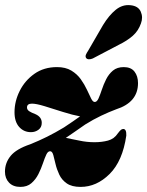

<svg xmlns="http://www.w3.org/2000/svg" viewBox="-20 -724 578 754"><path d="M476 -191.5Q461.5 -91.5 410.5 -40.8Q359.5 10 296.5 10Q262 10 242.2 -3.8Q222.5 -17.5 212.8 -38.2Q203 -59 198.2 -79.5Q193.5 -100 189.5 -114.5Q185.5 -129 178 -130Q168.5 -131 162 -117.2Q155.5 -103.5 148.5 -82.5Q141.5 -61.5 130.8 -40.2Q120 -19 103.2 -4.5Q86.5 10 60 10Q31.5 10 15.5 -6.8Q-0.5 -23.5 -0.5 -50Q-0.5 -84.5 21.8 -111.8Q44 -139 99 -157.5Q132.5 -171 164.8 -187Q197 -203 231 -223.5Q249.5 -235.5 265.2 -246.5Q281 -257.5 294.5 -267Q264.5 -272.5 226.8 -284.5Q189 -296.5 155.8 -306.8Q122.5 -317 105.5 -317Q86 -317 86 -302Q86 -293 94.8 -287.2Q103.5 -281.5 119.5 -275.5Q144 -264.5 144 -241.5Q144 -224 131.2 -214.5Q118.5 -205 101.5 -205Q73.5 -205 55.2 -225.5Q37 -246 37 -283Q37 -326.5 57.5 -367.2Q78 -408 115.2 -434.2Q152.5 -460.5 204 -460.5Q237.5 -460.5 260.2 -446.8Q283 -433 297.5 -412.5Q312 -392 321.5 -371.5Q331 -351 337.8 -337.2Q344.5 -323.5 352 -323.5Q360.5 -323.5 366.8 -337.2Q373 -351 379.8 -371.5Q386.5 -392 396.8 -412.5Q407 -433 423.5 -446.8Q440 -460.5 466 -460.5Q494.5 -460.5 508.2 -442.8Q522 -425 522 -397.5Q522 -322 435.5 -294.5Q407.5 -284 377 -269.5Q346.5 -255 314.5 -235Q292 -219 272.8 -206Q253.5 -193 238.5 -182.5Q262.5 -178 291.8 -171.8Q321 -165.5 351 -165.5Q380 -165.5 404.2 -172Q428.5 -178.5 442.5 -200Q450.5 -210.5 454.8 -214Q459 -217.5 464.5 -217.5Q477 -217 476 -191.5ZM384.5 -625.5Q408 -664 434.5 -685.5Q461 -707 492.5 -703.5Q523 -700.5 532.8 -678.2Q542.5 -656 533.5 -632Q523.5 -603 501.5 -583.5Q479.5 -564 445.5 -547.5L344.5 -494.5Q336.5 -491 329 -491.2Q321.5 -491.5 318 -496.5Q314.5 -502.5 317.5 -509.5Q320.5 -516.5 326 -524.5Z"/></svg>

Font: Fraunces 144pt Soft Black
Style: Italic
Weight: 900
Italic angle: -16°
Version: Version 1.000;[b76b70a41]